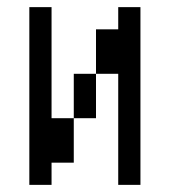

<svg xmlns="http://www.w3.org/2000/svg" viewBox="-20 -520 540 540"><path d="M125 -62.5H187.5Q187.5 -62.5 187.5 -187.5H125V-500H62.5Q62.5 -500 62.5 0H125ZM312.5 -312.5V0H375Q375 0 375 -500H312.5V-437.5H250Q250 -437.5 250 -312.5H187.5Q187.5 -312.5 187.5 -187.5H250Q250 -187.5 250 -312.5Z"/></svg>

Font: BFUnifontExMono
Style: Regular
Weight: 500
Version: Version 15.0.06